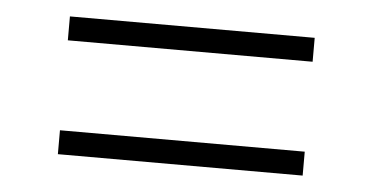

<svg xmlns="http://www.w3.org/2000/svg" viewBox="-31 -528 652 336"><g transform="rotate(5 295.0 -360.0)"><path d="M80 -481H510V-439H80ZM80 -281H510V-239H80Z"/></g></svg>

Font: PT Root UI Light
Style: Regular
Weight: 300
Designer: Vitaly Kuzmin
Foundry: ParaType Ltd.
Version: Version 2.000G